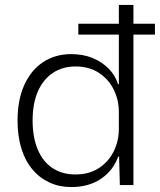

<svg xmlns="http://www.w3.org/2000/svg" viewBox="-20 -749 647 777"><path d="M268 8Q220 8 180 -10.5Q140 -29 111 -63.5Q82 -98 66.5 -148Q51 -198 51 -261Q51 -345 78.5 -405.5Q106 -466 155 -498Q204 -530 268 -530Q316 -530 354 -514.5Q392 -499 419 -472Q446 -445 458 -408H461V-729H520V0H465L462 -115H458Q439 -60 389.5 -26Q340 8 268 8ZM285 -43Q341 -43 380.5 -69Q420 -95 440.5 -137Q461 -179 461 -228V-295Q461 -344 440.5 -386Q420 -428 380.5 -454Q341 -480 286 -480Q233 -480 194 -454Q155 -428 133.5 -379.5Q112 -331 112 -261Q112 -193 133 -143.5Q154 -94 193 -68.5Q232 -43 285 -43ZM297 -609V-653H607V-609Z"/></svg>

Font: Mona Sans Light
Style: Regular
Weight: 300
Designer: Deni Anggara
Foundry: GitHub
Version: Version 2.000